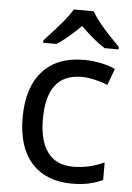

<svg xmlns="http://www.w3.org/2000/svg" viewBox="-55 -807 589 858"><g transform="rotate(5 240.0 -378.0)"><path d="M299.8 9.8Q184.1 9.8 119.6 -61.3Q55.2 -132.3 55.2 -265.1Q55.2 -399.9 120.4 -472.9Q185.5 -545.9 306.2 -545.9Q345.2 -545.9 383.5 -537.8Q421.9 -529.8 446.8 -517.1L419.9 -443.8Q352.1 -469.2 304.2 -469.2Q223.1 -469.2 184.6 -418.2Q146 -367.2 146 -266.1Q146 -168.9 184.6 -117.4Q223.1 -65.9 298.8 -65.9Q369.6 -65.9 438 -97.2V-19Q382.3 9.8 299.8 9.8ZM117.7 -617.2Q178.7 -682.6 203.9 -713.9Q229 -745.1 240.7 -766.1H330.6Q356 -716.8 455.6 -617.2V-606H393.6Q349.6 -631.8 284.7 -695.8Q220.7 -633.3 177.7 -606H117.7Z"/></g></svg>

Font: NotoSans
Style: Regular
Weight: 400
Designer: Monotype Design team
Foundry: Monotype Imaging Inc.
Version: Version 1.04; ttfautohint (v1.4.1)